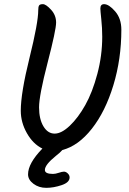

<svg xmlns="http://www.w3.org/2000/svg" viewBox="-20 -739 619 924"><path d="M196 79Q196 98 235 98Q247 98 263 92.5Q279 87 288 87Q297 87 306 95.5Q315 104 315 115Q315 139 276.5 152Q238 165 202.5 165Q167 165 141 145.5Q115 126 115 100Q115 47 184 -24Q139 -46 109.5 -98Q80 -150 80 -206Q80 -291 122 -460.5Q164 -630 164 -689Q164 -706 168 -712.5Q172 -719 186.5 -719Q201 -719 225.5 -692.5Q250 -666 250 -630.5Q250 -595 209 -437Q168 -279 168 -222.5Q168 -166 189 -131Q210 -96 243 -96Q276 -96 316 -134Q356 -172 390.5 -233.5Q425 -295 448.5 -383.5Q472 -472 472 -562Q472 -604 467.5 -646Q463 -688 463 -698Q463 -719 481 -719Q504 -719 534 -684.5Q564 -650 564 -596Q564 -455 525.5 -328.5Q487 -202 422 -119.5Q357 -37 280 -17Q271 -6 248 12Q196 54 196 79Z"/></svg>

Font: Kalam
Style: Regular
Weight: 400
Designer: Lipi Raval (Devanagari and Latin), Jonny Pinhorn (Latin)
Foundry: Indian Type Foundry
Version: Version 2.001;PS 1.0;hotconv 1.0.79;makeotf.lib2.5.61930; tt